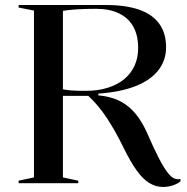

<svg xmlns="http://www.w3.org/2000/svg" viewBox="-20 -728 742 763"><path d="M628 15Q599 15 573 -1Q547 -17 522.5 -51.5Q498 -86 472 -139Q440 -205 406 -257Q372 -309 331 -347H230V-23L291 -10V0H54V-10L115 -23V-686L54 -698V-708H403Q480 -708 533 -689.5Q586 -671 613 -633.5Q640 -596 640 -540Q640 -488 609 -448.5Q578 -409 518 -385.5Q458 -362 371 -356V-349Q405 -346 433.5 -336Q462 -326 485.5 -308Q509 -290 528 -264Q547 -238 563 -203Q590 -141 610.5 -101Q631 -61 647 -41Q663 -21 675 -18Q686 -14 697 -17V-7Q687 1 674.5 6Q662 11 650 13Q638 15 628 15ZM321 -367Q369 -367 407.5 -379Q446 -391 473 -413Q500 -435 514.5 -466.5Q529 -498 529 -537Q529 -588 509.5 -622.5Q490 -657 452.5 -675Q415 -693 362 -693Q319 -693 287 -691Q255 -689 230 -685V-373Q245 -370 265 -368.5Q285 -367 321 -367Z"/></svg>

Font: Kalnia
Style: Regular
Weight: 400
Designer: Frida Medrano
Foundry: Frida Medrano
Version: Version 1.105